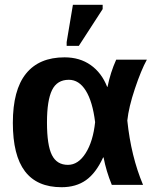

<svg xmlns="http://www.w3.org/2000/svg" viewBox="-20 -780 640 810"><path d="M415 -115.7Q384.8 -49.8 342.8 -20Q300.8 9.8 239.7 9.8Q136.2 9.8 85.2 -57.4Q34.2 -124.5 34.2 -261.7Q34.2 -400.4 89.6 -469.2Q145 -538.1 252.4 -538.1Q316.4 -538.1 362.5 -505.6Q408.7 -473.1 432.1 -413.6H433.6Q445.8 -474.1 470.2 -528.3H599.6Q575.2 -483.9 549.1 -405.8Q522.9 -327.6 517.1 -271.5Q532.7 -120.6 583.5 0H451.7Q427.7 -58.6 417 -115.7ZM178.2 -263.2Q178.2 -167.5 199 -126Q219.7 -84.5 266.6 -84.5Q310.1 -84.5 341.3 -133.8Q372.6 -183.1 381.3 -264.6Q370.6 -351.6 342 -397.5Q313.5 -443.4 270.5 -443.4Q220.7 -443.4 199.5 -399.9Q178.2 -356.4 178.2 -263.2ZM261.2 -586.4V-602.5L287.6 -759.8H413.1V-741.7L312.5 -586.4Z"/></svg>

Font: Liberation Mono
Style: Bold
Weight: 700
Monospace: yes
Designer: Steve Matteson
Foundry: Ascender Corporation
Version: Version 2.1.5